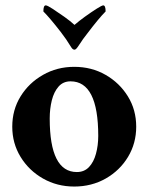

<svg xmlns="http://www.w3.org/2000/svg" viewBox="-20 -684 551 711"><path d="M254.9 6.8Q191.4 6.8 139.2 -22.9Q86.9 -52.7 56.2 -103Q25.4 -153.3 25.4 -214.8Q25.4 -277.3 56.2 -327.1Q86.9 -377 139.2 -406.7Q191.4 -436.5 254.9 -436.5Q319.3 -436.5 371.1 -406.7Q422.9 -377 453.6 -327.1Q484.4 -277.3 484.4 -214.8Q484.4 -153.3 454.1 -103Q423.8 -52.7 371.6 -22.9Q319.3 6.8 254.9 6.8ZM264.6 -46.9Q292 -46.9 309.6 -65.4Q327.1 -84 335.4 -114.7Q343.8 -145.5 343.8 -180.7Q343.8 -382.8 241.2 -382.8Q213.9 -382.8 196.8 -363.3Q179.7 -343.8 171.9 -312.5Q164.1 -281.2 164.1 -245.1Q164.1 -46.9 264.6 -46.9ZM255.9 -500Q249 -500 243.2 -509.8Q225.6 -539.1 205.1 -565.4Q164.1 -618.2 140.6 -641.6Q140.6 -664.1 149.4 -664.1Q155.3 -664.1 174.8 -651.4Q194.3 -638.7 217.8 -622.1Q241.2 -605.5 255.9 -591.8Q271.5 -605.5 294.4 -622.1Q317.4 -638.7 337.4 -651.4Q357.4 -664.1 362.3 -664.1Q371.1 -664.1 371.1 -641.6Q358.4 -628.9 341.8 -608.9Q325.2 -588.9 303.7 -560.5Q298.8 -553.7 293 -546.4Q287.1 -539.1 282.2 -531.2L267.6 -509.8Q260.7 -500 255.9 -500Z"/></svg>

Font: Crimson Text
Style: Bold
Weight: 700
Designer: Sebastian Kosch
Foundry: Sebastian Kosch
Version: Version 1.100